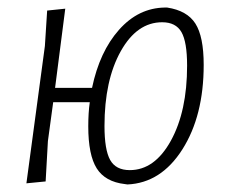

<svg xmlns="http://www.w3.org/2000/svg" viewBox="-20 -482 601 509"><path d="M153 -459 126 -249H224Q244 -345 295.5 -403Q347 -461 417 -462H423Q476 -454 498 -419.5Q520 -385 520 -310Q520 -175 463.5 -86Q407 3 318 7L311 6Q259 0 236.5 -35.5Q214 -71 214 -147Q214 -183 218 -211H121L107 -108L101 -1L50 4L99 -360L105 -454ZM410 -423Q343 -423 300 -346Q257 -269 257 -148Q257 -85 272 -58Q287 -31 324 -31Q390 -31 433 -109Q476 -187 476 -308Q476 -371 461 -397Q446 -423 410 -423Z"/></svg>

Font: Alegreya Sans Light
Style: Italic
Weight: 300
Italic angle: -7°
Designer: Juan Pablo del Peral
Foundry: Huerta Tipografica
Version: Version 2.007